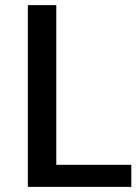

<svg xmlns="http://www.w3.org/2000/svg" viewBox="-20 -731 544 751"><path d="M200.2 -710.9V-86.4H493.7V0H88.9V-710.9Z"/></svg>

Font: Ufes Sans Medium
Style: Regular
Weight: 500
Designer: Ricardo Esteves & Filipe Motta
Foundry: ProDesignUfes - Ricardo Esteves, Filipe Motta (This is a derivative work, based on Roboto family, by Christian Robertson
Version: Version 2.0